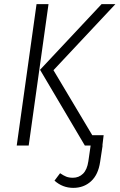

<svg xmlns="http://www.w3.org/2000/svg" viewBox="-20 -705 579 930"><path d="M157 -685H215L119 0H61ZM482 -50 476 0H477L465 79Q456 141 421 173Q386 205 335 205Q283 205 244 170L271 134Q287 145 300.5 150.5Q314 156 333 156Q362 156 382 136.5Q402 117 408 76L419 0H391L174 -367L472 -685H539L239 -365L427 -50Z"/></svg>

Font: Fira Sans Condensed Light
Style: Italic
Weight: 300
Width: 3
Italic angle: -8°
Designer: Carrois Corporate & Edenspiekermann AG
Foundry: Carrois Corporate GbR & Edenspiekermann AG
Version: Version 4.203